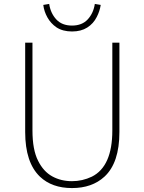

<svg xmlns="http://www.w3.org/2000/svg" viewBox="-20 -943 734 976"><path d="M183 -45Q108 -117 108 -272V-726H145V-280Q145 -181 174 -125Q201 -71 245.5 -46.5Q290 -22 346 -22Q399 -22 447 -45Q551 -97 551 -280V-726H587V-272Q587 -115 511 -45Q448 13 346 13Q244 13 183 -45ZM267 -804Q238 -824 221 -854.5Q204 -885 200 -918L230 -923Q237 -876 266 -844.5Q295 -813 346 -813Q397 -813 426 -844.5Q455 -876 462 -923L492 -918Q487 -886 472 -857Q455 -823 423.5 -803Q392 -783 346 -783Q299 -783 267 -804Z"/></svg>

Font: Merged Yaku Han JP Thin
Style: Regular
Weight: 250
Designer: Ryoko NISHIZUKA 西塚涼子 (kana, bopomofo & ideographs); Paul D. Hunt (Latin, Greek & Cyrillic); Sandoll Communications 산돌커뮤니
Foundry: Adobe
Version: Version 2.004